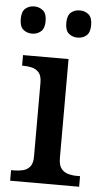

<svg xmlns="http://www.w3.org/2000/svg" viewBox="-54 -781 436 815"><g transform="rotate(5 164.5 -373.0)"><path d="M21 0V-45H34Q54 -45 72 -49.5Q90 -54 101.5 -68Q113 -82 113 -111V-425Q113 -454 101.5 -468Q90 -482 72 -486.5Q54 -491 34 -491H29V-536H223V-115Q223 -84 234.5 -69.5Q246 -55 264 -50Q282 -45 302 -45H315V0ZM253 -630Q231 -630 215.5 -643Q200 -656 200 -688Q200 -720 215.5 -733Q231 -746 253 -746Q275 -746 290.5 -733Q306 -720 306 -688Q306 -656 290.5 -643Q275 -630 253 -630ZM59 -630Q37 -630 21.5 -643Q6 -656 6 -688Q6 -720 21.5 -733Q37 -746 59 -746Q80 -746 96 -733Q112 -720 112 -688Q112 -656 96 -643Q80 -630 59 -630Z"/></g></svg>

Font: Noto Serif Hentaigana Medium
Style: Regular
Weight: 500
Designer: Kazuhiro Yamada
Foundry: nipponia
Version: Version 1.000; ttfautohint (v1.8.4.7-5d5b)